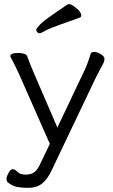

<svg xmlns="http://www.w3.org/2000/svg" viewBox="-20 -733 540 917"><path d="M29 -464Q29 -462 39.5 -443.5Q50 -425 72 -377L218 -46L174 46Q160 77 144.5 89Q129 101 102.5 101Q76 101 63.5 88Q51 75 41 75Q31 75 21 92.5Q11 110 11 121Q11 132 16 137Q39 156 63 160Q87 164 106 164H116Q155 164 180.5 144Q206 124 226 82L437 -361Q446 -379 457 -399.5Q468 -420 473.5 -430.5Q479 -441 479 -452Q479 -463 462 -474Q445 -485 430.5 -485Q416 -485 413 -476Q397 -422 377 -383L254 -124L138 -393Q118 -441 110 -464Q104 -480 66.5 -480Q29 -480 29 -464ZM361 -649Q368 -652 368 -659Q368 -679 332 -704Q319 -713 312 -713Q305 -713 303 -712Q191 -637 172 -617Q153 -597 153 -590.5Q153 -584 158 -579Q163 -574 169 -574Q175 -574 195 -585.5Q215 -597 263.5 -614Q312 -631 361 -649Z"/></svg>

Font: LXGW WenKai TC
Style: Regular
Weight: 400
Designer: LXGW / Fontworks Inc.
Foundry: LXGW / Fontworks Inc.
Version: Version 1.330